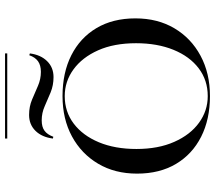

<svg xmlns="http://www.w3.org/2000/svg" viewBox="-66 -788 865 773"><g transform="rotate(-90 366.5 -401.5)"><path d="M366.1 11.3Q272.6 11.3 202.4 -24.2Q132.3 -59.7 93.1 -125.4Q54 -191.1 54 -282.3Q54 -371.8 94 -439.1Q133.9 -506.5 204 -544.4Q274.2 -582.3 366.1 -582.3Q460.5 -582.3 530.6 -546.8Q600.8 -511.3 639.9 -445.6Q679 -379.8 679 -288.7Q679 -199.2 639.1 -131.9Q599.2 -64.5 528.6 -26.6Q458.1 11.3 366.1 11.3ZM366.1 2.4Q429.8 2.4 477.8 -33.9Q525.8 -70.2 552.4 -135.5Q579 -200.8 579 -286.3Q579 -375 550.4 -439.1Q521.8 -503.2 473.4 -538.3Q425 -573.4 366.1 -573.4Q303.2 -573.4 255.2 -537.1Q207.3 -500.8 180.2 -435.9Q153.2 -371 153.2 -284.7Q153.2 -196.8 181.9 -132.3Q210.5 -67.7 258.9 -32.7Q307.3 2.4 366.1 2.4ZM195.2 -621Q200.8 -665.3 226.2 -691.1Q251.6 -716.9 290.3 -716.9Q324.2 -716.9 352.4 -704.8Q380.6 -692.7 407.7 -681Q434.7 -669.4 463.7 -669.4Q490.3 -669.4 506.5 -681Q522.6 -692.7 530.6 -716.1L537.9 -713.7Q532.3 -670.2 506.9 -644.4Q481.5 -618.5 442.7 -618.5Q409.7 -618.5 381 -630.2Q352.4 -641.9 325.4 -654Q298.4 -666.1 268.5 -666.1Q241.9 -666.1 226.6 -654.8Q211.3 -643.5 202.4 -619.4ZM195.2 -804.8V-813.7H537.9V-804.8Z"/></g></svg>

Font: Playfair 144pt SemiExpanded Medium
Style: Regular
Weight: 500
Width: 6
Designer: Claus Eggers Sørensen
Foundry: Claus Eggers Sørensen
Version: Version 2.203